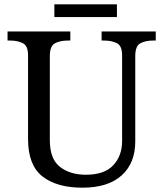

<svg xmlns="http://www.w3.org/2000/svg" viewBox="-20 -860 757 890"><path d="M362 10Q244 10 177 -42Q110 -94 110 -216V-604Q110 -648 85.5 -660Q61 -672 28 -672H15V-714H306V-672H293Q259 -672 235 -659.5Q211 -647 211 -600V-210Q211 -123 258 -86.5Q305 -50 378 -50Q464 -50 505 -94Q546 -138 546 -206V-604Q546 -648 521.5 -660Q497 -672 464 -672H451V-714H702V-672H689Q655 -672 631 -659.5Q607 -647 607 -600V-204Q607 -104 544 -47Q481 10 362 10ZM232 -781V-840H522V-781Z"/></svg>

Font: Noto Serif Vithkuqi
Style: Regular
Weight: 400
Version: Version 1.005